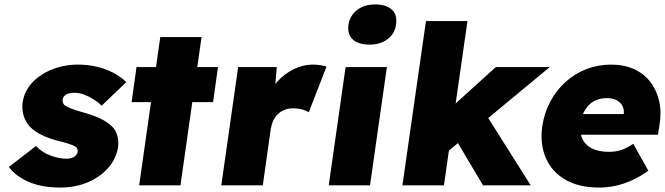

<svg xmlns="http://www.w3.org/2000/svg" viewBox="-20 -835 2996 865"><path d="M251 10Q168 10 108.5 -16Q49 -42 20 -83L142 -177Q170 -148 208.5 -134Q247 -120 278 -120Q289 -120 298.5 -122Q308 -124 314 -128.5Q320 -133 324.5 -138.5Q329 -144 330 -151Q332 -168 316 -177Q308 -181 288.5 -187.5Q269 -194 236 -202Q195 -213 164.5 -228.5Q134 -244 114 -265Q95 -286 86.5 -313.5Q78 -341 82 -374Q88 -414 110.5 -445Q133 -476 168 -498.5Q203 -521 245 -532.5Q287 -544 329 -544Q376 -544 416 -534.5Q456 -525 490 -507.5Q524 -490 549 -465L438 -359Q423 -374 402.5 -387Q382 -400 359.5 -408.5Q337 -417 316 -417Q303 -417 293.5 -415Q284 -413 277.5 -409Q271 -405 267 -399Q263 -393 262 -386Q261 -377 265 -369Q269 -361 279 -356Q287 -351 307.5 -343.5Q328 -336 367 -325Q412 -312 443.5 -295Q475 -278 493 -256Q505 -239 510 -218.5Q515 -198 512 -173Q504 -120 467.5 -78.5Q431 -37 375 -13.5Q319 10 251 10Z M607 0 702 -668H888L793 0ZM573 -375 595 -533H962L940 -375Z M977 0 1053 -533H1227L1212 -358L1177 -388Q1197 -432 1229.5 -467.5Q1262 -503 1304 -523.5Q1346 -544 1389 -544Q1407 -544 1422.5 -541.5Q1438 -539 1451 -535L1371 -329Q1361 -336 1342 -341.5Q1323 -347 1300 -347Q1280 -347 1263 -340.5Q1246 -334 1233 -322Q1220 -310 1212 -293.5Q1204 -277 1200 -255L1164 0Z M1461 0 1537 -533H1723L1647 0ZM1645 -634Q1594 -634 1569 -657.5Q1544 -681 1550 -724Q1556 -764 1588 -789.5Q1620 -815 1670 -815Q1720 -815 1745.5 -791.5Q1771 -768 1764 -724Q1759 -684 1726.5 -659Q1694 -634 1645 -634Z M1997 -152 1930 -276 2214 -533H2457ZM1793 0 1899 -740H2086L1980 0ZM2156 0 2009 -248 2154 -344 2371 0Z M2679 10Q2588 10 2527 -25.5Q2466 -61 2439 -123.5Q2412 -186 2423 -266Q2432 -326 2459 -377Q2486 -428 2527.5 -465.5Q2569 -503 2621.5 -523.5Q2674 -544 2733 -544Q2791 -544 2835.5 -524Q2880 -504 2909 -467Q2938 -430 2949.5 -380Q2961 -330 2951 -270L2944 -228H2524L2514 -321H2808L2787 -301L2790 -320Q2793 -342 2784 -358.5Q2775 -375 2757 -384Q2739 -393 2715 -393Q2681 -393 2656.5 -379.5Q2632 -366 2616.5 -341Q2601 -316 2596 -281Q2590 -241 2602.5 -212Q2615 -183 2645.5 -167Q2676 -151 2723 -151Q2754 -151 2778.5 -159Q2803 -167 2833 -187L2901 -66Q2862 -38 2824.5 -21.5Q2787 -5 2751 2.5Q2715 10 2679 10Z"/></svg>

Font: Lexend ExtBd
Style: Italic
Weight: 800
Italic angle: -8.13011°
Designer: Bonnie Shaver-Troup, Thomas Jockin
Foundry: Lexend
Version: Version 1.007